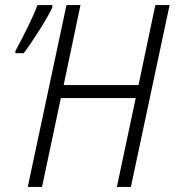

<svg xmlns="http://www.w3.org/2000/svg" viewBox="-20 -734 686 754"><path d="M73 -525Q97 -556 134 -614.5Q171 -673 185 -704L186 -714H127Q113 -676 86.5 -622.5Q60 -569 41 -535L40 -525ZM145 0 219 -349H513L439 0H494L646 -714H590L524 -400H230L296 -714H241L89 0Z"/></svg>

Font: Noto Sans UI SemiCondensed Light
Style: Italic
Weight: 300
Width: 4
Designer: Monotype Design Team
Foundry: Monotype Imaging Inc.
Version: 1.001